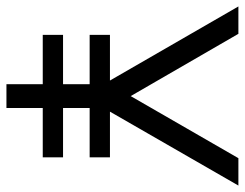

<svg xmlns="http://www.w3.org/2000/svg" viewBox="-102 -658 760 596"><g transform="rotate(90 278.0 -360.0)"><path d="M88.3 -258.3V-321.3H468.3V-258.3ZM88.3 -112.7V-175.7H468.3V-112.7ZM241.3 0V-301.7L0 -720H85L278.3 -385.7L471 -720H556L315.3 -301.7V0Z"/></g></svg>

Font: Vela Sans GX ExtLt
Style: Regular
Weight: 200
Designer: Principal design: Mikhail Sharanda - project Manrope.
Design modification: Ravid Balaliev
Foundry: Mikhail Sharanda
Version: Version 1.001